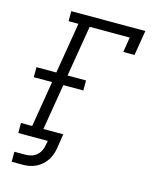

<svg xmlns="http://www.w3.org/2000/svg" viewBox="-131 -822 861 1074"><g transform="rotate(15 300.0 -285.0)"><path d="M42 165V107H106Q123 107 140 102Q157 97 170.5 85.5Q184 74 192 58Q200 42 202 25L207 0H36V-58H101L145 -324H39V-382H154L203 -677H146V-735H575L551 -590H486L500 -677H268L219 -382H326V-324H210L166 -58H281L268 25Q265 44 258.5 62.5Q252 81 241 97.5Q230 114 214.5 127.5Q199 141 181 149.5Q163 158 144 161.5Q125 165 106 165Z"/></g></svg>

Font: Iosevka Etoile Light Oblique
Style: Regular
Weight: 300
Italic angle: -9°
Designer: Belleve Invis
Foundry: Belleve Invis
Version: Version 15.5.2; ttfautohint (v1.8.4)